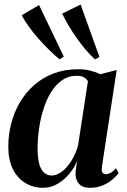

<svg xmlns="http://www.w3.org/2000/svg" viewBox="-20 -838 572 868"><path d="M441 -86Q438 -65.5 443.2 -58Q448.5 -50.5 459 -50.5Q468.5 -50.5 480.2 -56.8Q492 -63 504.5 -77.5L516 -55Q506 -41.5 487.8 -26Q469.5 -10.5 444 0.2Q418.5 11 386.5 11Q349.5 11 334 -10.8Q318.5 -32.5 322 -65L329 -111.5Q317.5 -81.5 294.5 -53.5Q271.5 -25.5 241 -7.2Q210.5 11 174.5 11Q130.5 11 94.8 -10.5Q59 -32 38.2 -73.5Q17.5 -115 17.5 -175.5Q17.5 -229 30.8 -280Q44 -331 70 -375.2Q96 -419.5 134 -453Q172 -486.5 222 -505.8Q272 -525 333 -525Q362.5 -525 387.8 -518.8Q413 -512.5 434 -502.5L507.5 -521.5ZM377.5 -470.5Q372.5 -480.5 360 -488Q347.5 -495.5 328 -495.5Q289.5 -495.5 260.2 -475Q231 -454.5 210 -420Q189 -385.5 175.8 -342.5Q162.5 -299.5 156.2 -254Q150 -208.5 150 -166.5Q150 -121 158.2 -94.2Q166.5 -67.5 180.8 -56Q195 -44.5 213 -44.5Q230.5 -44.5 248.5 -54.8Q266.5 -65 282.8 -83.8Q299 -102.5 312.2 -127.5Q325.5 -152.5 333 -181ZM249 -570Q227.5 -587.5 202.8 -611.8Q178 -636 154 -663.2Q130 -690.5 110.2 -717.8Q90.5 -745 78 -769L156.5 -815L268.5 -582ZM409.5 -569.5Q389 -588 367.5 -613.2Q346 -638.5 326 -667Q306 -695.5 289.2 -723.8Q272.5 -752 261 -776.5L344.5 -817.5L429.5 -580.5Z"/></svg>

Font: Merriweather 120pt SemiBold
Style: Italic
Weight: 600
Italic angle: -7.8°
Version: Version 2.101